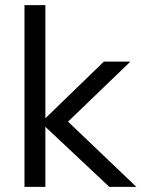

<svg xmlns="http://www.w3.org/2000/svg" viewBox="-20 -725 549 745"><path d="M509 0H404L156 -233V0H75V-705H156V-266L383 -486H486L244 -253Z"/></svg>

Font: wassup Sans
Style: Regular
Weight: 400
Version: Version 2.001